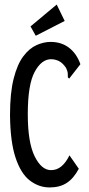

<svg xmlns="http://www.w3.org/2000/svg" viewBox="-20 -813 390 843"><path d="M198 10Q151 10 111.5 -20Q72 -50 48.5 -120Q25 -190 24 -308Q24 -405 40 -468Q56 -531 82.5 -566Q109 -601 140.5 -615Q172 -629 202 -629Q250 -629 283.5 -603Q317 -577 333 -531L290 -476L284 -468L278 -473Q278 -481 277.5 -490.5Q277 -500 270 -515Q255 -537 238.5 -545Q222 -553 204 -553Q162 -553 132 -497Q102 -441 102 -312Q102 -188 132 -127Q162 -66 204 -66Q230 -66 250 -83Q270 -100 285 -131L326 -72Q303 -29 272.5 -9.5Q242 10 198 10ZM137 -656 114 -697 229 -793 264 -721Z"/></svg>

Font: Inconsolata ExtraCondensed SemiBold
Style: Regular
Weight: 600
Width: 2
Monospace: yes
Designer: Raph Levien, Cyreal, Brenton Simpson
Foundry: Raph Levien, Cyreal, Google
Version: Version 3.001; ttfautohint (v1.8.2.53-6de2)